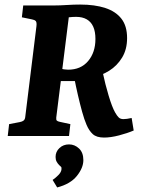

<svg xmlns="http://www.w3.org/2000/svg" viewBox="-20 -597 626 843"><path d="M14 0 20 -52 67 -61Q78 -63 84 -68Q90 -73 91 -85L140 -482Q142 -499 137 -504.5Q132 -510 120 -512L76 -521L82 -573H217Q243 -573 273 -575Q303 -577 332 -577Q396 -577 442 -562Q488 -547 513 -515Q538 -483 538 -430Q538 -380 516 -344Q494 -308 459.5 -286.5Q425 -265 385 -256L345 -241H235L242 -298Q250 -294 261 -292.5Q272 -291 279 -291Q335 -291 367 -329Q399 -367 399 -426Q399 -458 389.5 -479.5Q380 -501 361 -512Q342 -523 314 -523Q307 -523 298.5 -522.5Q290 -522 282 -521L227 -81Q226 -71 229.5 -67.5Q233 -64 243 -62L289 -52L283 0ZM437 7Q404 7 387.5 -8Q371 -23 360 -49Q350 -72 340.5 -106.5Q331 -141 322 -180Q313 -219 306 -255L431 -279Q442 -227 457 -177Q472 -127 485 -104Q494 -88 501.5 -81Q509 -74 522 -74Q536 -74 558 -79L567 -24Q539 -12 502.5 -2.5Q466 7 437 7ZM231 226 211 193Q223 185 236 172Q249 159 250 146Q251 138 247.5 135Q244 132 240 128Q233 121 228.5 112.5Q224 104 224 92Q224 69 241 53Q258 37 283 37Q308 37 327 55Q346 73 346 106Q346 140 317.5 175.5Q289 211 231 226Z"/></svg>

Font: Yrsa
Style: Italic
Weight: 400
Italic angle: -7.10001°
Designer: Anna Giedrys (Yrsa+Rasa design), David Brezina (Yrsa art-direction, Rasa art-direction, design)
Foundry: Rosetta Type Foundry
Version: Version 2.004